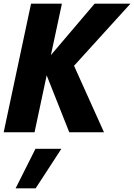

<svg xmlns="http://www.w3.org/2000/svg" viewBox="-36 -720 730 1045"><path d="M-16 0 133 -700H301L241 -420L479 -700H674L367 -362L530 0H341L218 -310L152 0ZM49 305 157 90H298L158 305Z"/></svg>

Font: Red Hat Mono
Style: Italic
Weight: 300
Italic angle: -12°
Monospace: yes
Designer: Pentagram, MCKL
Foundry: Pentagram, MCKL
Version: Version 1.023